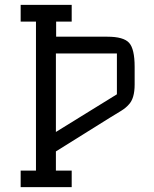

<svg xmlns="http://www.w3.org/2000/svg" viewBox="-20 -770 634 790"><path d="M422 -619Q488 -619 511 -594Q534 -569 534 -495V-422Q534 -365 510 -340Q498 -326 478.5 -314Q459 -302 431 -285L210 -147V-68H275V0H65V-68H128V-681H65V-750H275V-681H211V-619ZM461 -550H210V-227L461 -382Z"/></svg>

Font: Kelly Slab
Style: Regular
Weight: 400
Designer: Denis Masharov
Foundry: Denis Masharov
Version: Version 1.001